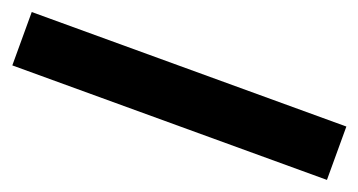

<svg xmlns="http://www.w3.org/2000/svg" viewBox="-35 -73 758 406"><g transform="rotate(20 344.0 130.0)"><path d="M698.2 69.8V189.9H-9.8V69.8Z"/></g></svg>

Font: Sinkin Sans 600 SemiBold
Style: Regular
Weight: 600
Designer: Keith Bates
Foundry: K-Type
Version: Sinkin Sans (version 1.0)  by Keith Bates   •   © 2014   www